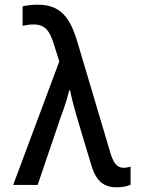

<svg xmlns="http://www.w3.org/2000/svg" viewBox="-20 -786 603 816"><path d="M476 10C499 10 521 6 535 -1V-78C527 -75 515 -73 505 -73C479 -73 462 -91 448 -140L310 -604C277 -717 234 -766 140 -766C115 -766 93 -763 76 -759V-676C88 -679 103 -682 123 -682C171 -682 191 -656 209 -598L232 -525L36 0H140L239 -291C252 -325 266 -367 274 -402H278C284 -368 299 -315 311 -274L365 -94C385 -21 416 10 476 10Z"/></svg>

Font: Noto Sans Mono SemiCondensed Medium
Style: Regular
Weight: 500
Width: 4
Designer: Monotype Design Team
Foundry: Monotype Imaging Inc.
Version: Version 2.014